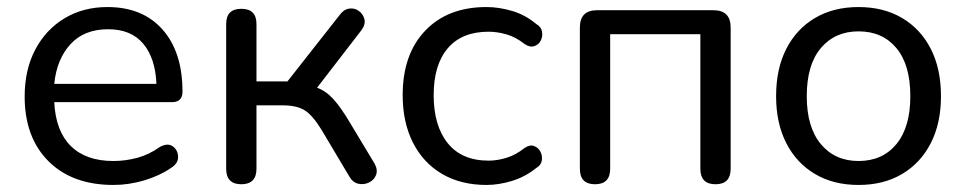

<svg xmlns="http://www.w3.org/2000/svg" viewBox="-20 -516 2741 545"><path d="M302 9Q185 9 117.5 -58.5Q50 -126 50 -242Q50 -318 80 -375Q110 -432 163 -464Q216 -496 285 -496Q385 -496 441.5 -432Q498 -368 498 -256Q498 -226 468 -226H134Q138 -144 181 -101.5Q224 -59 302 -59Q336 -59 369.5 -68Q403 -77 434 -99Q456 -111 470.5 -100.5Q485 -90 485.5 -71Q486 -52 465 -39Q433 -17 389.5 -4Q346 9 302 9ZM134 -278H424Q421 -351 386.5 -392Q352 -433 287 -433Q219 -433 180 -390.5Q141 -348 134 -278Z M665 7Q622 7 622 -37V-448Q622 -491 665 -491Q708 -491 708 -448V-285H796L943 -472Q955 -489 970.5 -491.5Q986 -494 998.5 -485Q1011 -476 1014.5 -461Q1018 -446 1005 -429L880 -267Q905 -258 926 -235Q947 -212 972 -170L1043 -52Q1053 -34 1047.5 -19.5Q1042 -5 1027.5 2Q1013 9 997 5.5Q981 2 971 -16L893 -147Q868 -188 845.5 -202.5Q823 -217 782 -217H708V-37Q708 7 665 7Z M1361 9Q1288 9 1234.5 -22.5Q1181 -54 1152 -111.5Q1123 -169 1123 -246Q1123 -362 1187 -429Q1251 -496 1361 -496Q1396 -496 1433.5 -485Q1471 -474 1502 -448Q1516 -440 1518.5 -426.5Q1521 -413 1515 -401Q1509 -389 1496.5 -385Q1484 -381 1469 -391Q1444 -411 1417.5 -418.5Q1391 -426 1367 -426Q1291 -426 1251 -379Q1211 -332 1211 -246Q1211 -159 1251 -109.5Q1291 -60 1367 -60Q1391 -60 1417.5 -68Q1444 -76 1469 -96Q1484 -106 1496 -101.5Q1508 -97 1514 -85.5Q1520 -74 1518 -60.5Q1516 -47 1502 -39Q1471 -14 1433.5 -2.5Q1396 9 1361 9Z M1669 7Q1626 7 1626 -37V-438Q1626 -487 1675 -487H2005Q2054 -487 2054 -438V-37Q2054 7 2011 7Q1968 7 1968 -37V-419H1712V-37Q1712 7 1669 7Z M2417 9Q2346 9 2293.5 -22Q2241 -53 2212 -109.5Q2183 -166 2183 -243Q2183 -321 2212 -377.5Q2241 -434 2293.5 -465Q2346 -496 2417 -496Q2488 -496 2540.5 -465Q2593 -434 2622 -377.5Q2651 -321 2651 -243Q2651 -166 2622 -109.5Q2593 -53 2540.5 -22Q2488 9 2417 9ZM2417 -59Q2485 -59 2524.5 -107Q2564 -155 2564 -243Q2564 -332 2524.5 -379.5Q2485 -427 2417 -427Q2350 -427 2310 -379.5Q2270 -332 2270 -243Q2270 -155 2310 -107Q2350 -59 2417 -59Z"/></svg>

Font: Chiron GoRound TC N
Style: Regular
Weight: 350
Designer: Ryoko NISHIZUKA 西塚涼子 (kana, bopomofo & ideographs); Paul D. Hunt (Latin, Greek & Cyrillic); Sandoll Communications 산돌커뮤니
Foundry: Adobe
Version: Version 1.000;hotconv 1.1.1;makeotfexe 2.6.0